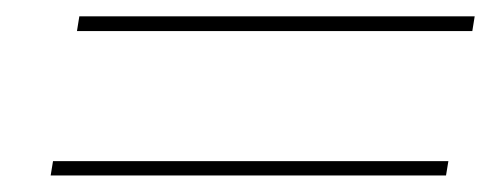

<svg xmlns="http://www.w3.org/2000/svg" viewBox="-20 -498 604 235"><path d="M42 -283.2 44.9 -300.8H528.8L525.9 -283.2ZM74.2 -460 77.1 -478H561L558.1 -460Z"/></svg>

Font: SVN-Poppins Thin
Style: Italic
Weight: 100
Italic angle: -10°
Designer: Ninad Kale (Devanagari), Jonny Pinhorn (Latin)
Foundry: Indian Type Foundry
Version: Version 3.002 2017